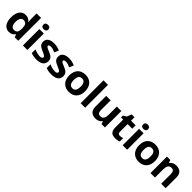

<svg xmlns="http://www.w3.org/2000/svg" viewBox="509 -2630 4510 4510"><g transform="rotate(45 2764.0 -375.0)"><path d="M251 10C330 10 377 -26 406 -71H412L441 0H555V-760H406V-585C406 -542 413 -497 417 -476H412C382 -521 333 -556 255 -556C130 -556 45 -459 45 -272C45 -87 129 10 251 10ZM303 -109C235 -109 196 -163 196 -270C196 -377 235 -435 301 -435C389 -435 416 -377 416 -271V-255C414 -157 385 -109 303 -109Z M786 -760C741 -760 705 -743 705 -687C705 -632 741 -614 786 -614C830 -614 867 -632 867 -687C867 -743 830 -760 786 -760ZM860 -546H711V0H860Z M1397 -162C1397 -259 1338 -294 1245 -332C1149 -371 1131 -384 1131 -410C1131 -434 1153 -446 1197 -446C1246 -446 1292 -429 1346 -406L1391 -513C1326 -543 1267 -556 1199 -556C1068 -556 983 -505 983 -404C983 -311 1029 -275 1132 -232C1238 -187 1250 -173 1250 -146C1250 -118 1227 -99 1169 -99C1117 -99 1043 -118 984 -145V-22C1039 1 1088 10 1164 10C1318 10 1397 -51 1397 -162Z M1894 -162C1894 -259 1835 -294 1742 -332C1646 -371 1628 -384 1628 -410C1628 -434 1650 -446 1694 -446C1743 -446 1789 -429 1843 -406L1888 -513C1823 -543 1764 -556 1696 -556C1565 -556 1480 -505 1480 -404C1480 -311 1526 -275 1629 -232C1735 -187 1747 -173 1747 -146C1747 -118 1724 -99 1666 -99C1614 -99 1540 -118 1481 -145V-22C1536 1 1585 10 1661 10C1815 10 1894 -51 1894 -162Z M2506 -274C2506 -455 2396 -556 2243 -556C2078 -556 1977 -455 1977 -274C1977 -92 2087 10 2240 10C2404 10 2506 -92 2506 -274ZM2129 -274C2129 -382 2162 -436 2241 -436C2321 -436 2354 -382 2354 -274C2354 -166 2321 -110 2242 -110C2162 -110 2129 -166 2129 -274Z M2778 0V-760H2629V0Z M3435 -546H3286V-289C3286 -173 3259 -109 3168 -109C3107 -109 3080 -149 3080 -227V-546H2931V-190C2931 -50 3008 10 3125 10C3193 10 3258 -14 3293 -70H3301L3321 0H3435Z M3821 -109C3782 -109 3756 -129 3756 -171V-434H3909V-546H3756V-662H3661L3618 -547L3536 -497V-434H3607V-171C3607 -30 3680 10 3778 10C3834 10 3883 -1 3915 -15V-126C3884 -116 3854 -109 3821 -109Z M4100 -760C4055 -760 4019 -743 4019 -687C4019 -632 4055 -614 4100 -614C4144 -614 4181 -632 4181 -687C4181 -743 4144 -760 4100 -760ZM4174 -546H4025V0H4174Z M4826 -274C4826 -455 4716 -556 4563 -556C4398 -556 4297 -455 4297 -274C4297 -92 4407 10 4560 10C4724 10 4826 -92 4826 -274ZM4449 -274C4449 -382 4482 -436 4561 -436C4641 -436 4674 -382 4674 -274C4674 -166 4641 -110 4562 -110C4482 -110 4449 -166 4449 -274Z M5259 -556C5191 -556 5126 -532 5091 -476H5083L5063 -546H4949V0H5098V-257C5098 -373 5125 -437 5216 -437C5277 -437 5304 -397 5304 -319V0H5453V-356C5453 -496 5376 -556 5259 -556Z"/></g></svg>

Font: Noto Sans Bassa Vah
Style: Bold
Weight: 700
Designer: Monotype Design Team
Foundry: Monotype Imaging Inc.
Version: Version 2.002